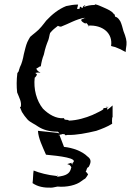

<svg xmlns="http://www.w3.org/2000/svg" viewBox="-20 -615 603 885"><path d="M60 -279 61 -280C61 -280 62 -279 62 -280C64 -281 63 -289 64 -285C65 -284 66 -284 66 -284C66 -294 74 -305 71 -308L72 -306C80 -321 86 -343 90 -366C95 -385 99 -405 106 -421C110 -429 114 -437 119 -445C125 -451 135 -458 143 -465C163 -480 180 -503 193 -520C220 -549 250 -573 285 -587C303 -591 321 -594 340 -594C339 -590 338 -583 336 -578C333 -569 348 -576 348 -576C346 -593 356 -578 360 -578H361V-580C360 -583 368 -590 371 -591C372 -591 372 -592 373 -592H374C372 -590 368 -586 367 -583C382 -589 398 -592 415 -592C416 -592 419 -594 419 -595C430 -593 443 -587 452 -583C477 -572 496 -564 505 -550V-549H506C511 -551 508 -541 511 -538C524 -535 529 -525 535 -516C541 -503 545 -487 549 -472C560 -444 565 -427 563 -408C561 -397 560 -385 559 -375C552 -378 544 -384 535 -388L511 -398C504 -399 497 -402 492 -403C501 -462 453 -501 387 -497C387 -498 386 -499 386 -499C382 -507 379 -507 376 -510C375 -509 374 -508 374 -507C373 -507 374 -506 374 -506L373 -505C373 -506 372 -507 372 -507C353 -516 352 -524 357 -526C362 -528 367 -530 370 -532V-533C331 -527 296 -505 261 -492C256 -492 250 -494 247 -496C235 -487 221 -476 211 -463C208 -455 207 -443 203 -431C195 -411 189 -396 182 -363C175 -346 171 -328 168 -309H167C165 -310 159 -306 155 -303C144 -297 147 -300 151 -292C154 -287 162 -282 166 -281L165 -280C161 -281 150 -281 144 -279C141 -277 145 -279 150 -272C150 -270 148 -268 148 -266C146 -264 143 -258 140 -257C134 -205 148 -151 178 -114C205 -87 238 -68 273 -70V-71H274L275 -70C278 -62 276 -64 294 -62C295 -62 297 -60 297 -59C336 -60 375 -72 406 -85C426 -95 444 -102 456 -111V-115C456 -114 455 -113 455 -113C455 -114 456 -114 456 -114V-115L458 -116C458 -116 456 -116 456 -115L457 -116H458C461 -118 464 -116 473 -119C475 -116 474 -112 475 -109C483 -115 491 -122 499 -129V-81C500 -79 499 -75 497 -71C496 -62 496 -53 497 -44H496C475 -31 450 -21 424 -12C378 -1 332 8 293 7C293 7 293 6 293 6C293 6 292 7 292 7C281 9 278 9 279 5V4C276 4 268 2 266 3C266 3 267 4 267 4C267 4 266 4 266 4C263 4 258 5 254 7C254 7 253 6 253 6C253 6 253 7 253 7L252 8L253 4L250 -2C216 -6 184 -9 155 -12V-11C157 23 176 61 192 98C255 104 341 114 316 135C314 135 313 140 314 144L308 136L309 135H308V133L307 134C307 134 308 134 308 135C308 135 307 136 307 136L294 140C293 140 292 141 291 141V142C292 142 293 143 294 143C306 145 307 156 309 155C305 171 301 187 271 195C263 197 252 199 243 200C244 199 245 197 245 196C246 194 245 192 245 192C244 194 243 196 243 198C243 197 241 196 240 196C200 192 162 182 135 171C132 188 133 209 130 229C154 246 184 251 216 250C225 250 237 246 245 245C288 249 333 238 355 220C361 215 368 211 373 208C378 202 382 196 386 189C385 186 381 183 379 179C375 178 374 178 377 173C379 169 381 157 385 157L389 154C401 132 401 119 383 106C359 82 315 66 275 62C268 44 261 25 254 7H253C252 10 252 11 252 9V8L250 10L253 4C253 -2 250 -7 246 -8H245C207 -8 178 -17 155 -32C142 -42 119 -51 107 -64C97 -75 89 -86 81 -99C78 -106 75 -114 72 -121C72 -122 75 -123 76 -123C80 -146 70 -161 59 -189C56 -216 56 -246 60 -278ZM151 -274 150 -272V-274ZM150 -270C151 -269 150 -270 150 -271ZM371 -532C371 -532 372 -531 372 -531C373 -531 373 -532 373 -532ZM385 -496C386 -495 386 -494 388 -493C387 -494 388 -495 387 -496ZM388 -493C389 -492 390 -492 391 -491H390ZM468 -124V-125C469 -125 470 -124 471 -123C470 -123 469 -124 468 -124ZM471 -123C472 -122 472 -121 473 -119C474 -119 475 -120 476 -120C478 -121 480 -122 482 -122H476C474 -122 473 -122 471 -123Z"/></svg>

Font: Charger Mayhem
Style: Obl
Weight: 400
Designer: Jasper
Foundry: Cannot Into Space Fonts
Version: Version 0.98